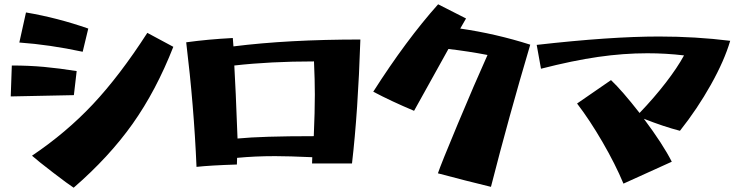

<svg xmlns="http://www.w3.org/2000/svg" viewBox="-20 -827 3450 894"><path d="M129 -102Q288 -209 412.5 -341.5Q537 -474 666 -674L787 -609Q707 -405 597.5 -250.5Q488 -96 323 47Q298 31 227 -23.5Q156 -78 129 -102ZM337 -496 324 -384 30 -378 35 -522Q114 -522 185 -515.5Q256 -509 337 -496ZM70 -629 101 -769Q248 -744 391 -694L365 -586Q211 -619 70 -629Z M847 -630Q948 -644 1064 -650L1067 -611Q1322 -643 1658 -643Q1647 -306 1619 -66H1433L1434 -95Q1322 -100 1261 -100Q1167 -100 1084 -92L1083 -61Q958 -57 895 -50Q883 -334 847 -630ZM1441 -193Q1446 -308 1446 -387Q1446 -454 1442 -541Q1239 -541 1071 -522Q1077 -425 1086 -182Q1198 -193 1441 -193Z M2019 -20Q2033 -62 2112 -251Q2191 -440 2250 -571Q2162 -588 2068 -599L1908 -311Q1801 -356 1718 -400Q1871 -640 2020 -807L2150 -741L2123 -694Q2289 -670 2449 -619Q2349 -282 2266 43Q2150 15 2019 -20Z M2978 -274Q3067 -155 3108 -74L2883 28Q2845 -63 2785.5 -165.5Q2726 -268 2667 -345L2825 -454Q2876 -406 2958 -301Q3026 -372 3080 -442Q3134 -512 3165 -569Q3081 -579 2994 -579Q2883 -579 2765 -562Q2647 -545 2499 -507L2479 -618Q2823 -657 3048 -657Q3219 -657 3380 -637Q3353 -545 3290 -432.5Q3227 -320 3146 -218Q3072 -237 2978 -274Z"/></svg>

Font: Otomanopee One
Style: Regular
Weight: 400
Designer: Das Ende der Wildnis
Foundry: Gutenberg Labo
Version: Version 3.005